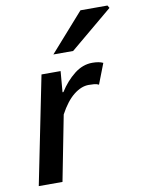

<svg xmlns="http://www.w3.org/2000/svg" viewBox="-84 -803 641 861"><g transform="rotate(-10 236.5 -372.0)"><path d="M22 0 121 -491H208L200 -396H204Q233 -442 271.5 -472.5Q310 -503 354 -503Q385 -503 403 -494L367 -401Q358 -406 346 -407Q334 -408 321 -408Q287 -408 252.5 -380.5Q218 -353 188 -297L130 0ZM189 -570 343 -744H466L473 -732L279 -570Z"/></g></svg>

Font: Source Sans 3 Semibold
Style: Italic
Weight: 600
Italic angle: -11°
Designer: Paul D. Hunt
Foundry: Adobe
Version: Version 3.052;hotconv 1.1.0;makeotfexe 2.6.0